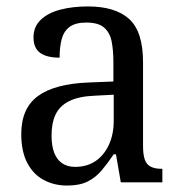

<svg xmlns="http://www.w3.org/2000/svg" viewBox="-20 -566 563 596"><path d="M188 10Q148 10 115.5 -7.5Q83 -25 64.5 -60.5Q46 -96 46 -150Q46 -230 98 -268Q150 -306 256 -310L332 -313V-373Q332 -410 326.5 -437.5Q321 -465 303 -480.5Q285 -496 248 -496Q214 -496 196 -482.5Q178 -469 171.5 -444.5Q165 -420 165 -387Q125 -387 104.5 -402Q84 -417 84 -450Q84 -483 106.5 -504.5Q129 -526 167 -536Q205 -546 253 -546Q338 -546 381 -507Q424 -468 424 -373V-114Q424 -86 429.5 -70.5Q435 -55 448 -48.5Q461 -42 481 -42H484V0H355L340 -87H333Q314 -59 295.5 -37Q277 -15 252 -2.5Q227 10 188 10ZM213 -48Q250 -48 276.5 -66Q303 -84 318 -116.5Q333 -149 333 -191V-272L275 -269Q224 -267 194.5 -252Q165 -237 152.5 -210.5Q140 -184 140 -145Q140 -114 148 -92.5Q156 -71 172.5 -59.5Q189 -48 213 -48Z"/></svg>

Font: Noto Serif Thai SemiCondensed
Style: Regular
Weight: 400
Width: 4
Designer: Monotype Design Team
Foundry: Monotype Imaging Inc.
Version: Version 2.002